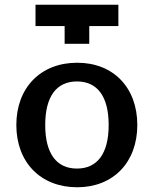

<svg xmlns="http://www.w3.org/2000/svg" viewBox="-20 -778 649 811"><path d="M171 -250C171 -371 219 -434 305 -434C391 -434 439 -371 439 -250C439 -129 391 -66 305 -66C219 -66 171 -129 171 -250ZM49 -250C49 -92 152 13 306 13C458 13 560 -92 560 -250C560 -408 459 -513 306 -513C152 -513 49 -408 49 -250ZM480 -758H130V-668H253V-593H357V-668H480Z"/></svg>

Font: Perun SemiBold
Style: Regular
Weight: 600
Foundry: Copyright (c) Stefan Peev, Context Ltd, 2016
Version: Version 1.089